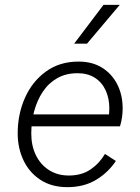

<svg xmlns="http://www.w3.org/2000/svg" viewBox="-20 -763 576 792"><path d="M258 9Q193 9 147 -21Q101 -51 77 -101.5Q53 -152 53 -213Q53 -292 83 -359.5Q113 -427 169.5 -468Q226 -509 304 -509Q361 -509 401.5 -483.5Q442 -458 464 -414.5Q486 -371 486 -315Q486 -299 483.5 -280.5Q481 -262 475 -242H81L82 -291H450L426 -272Q429 -285 430 -295Q431 -305 431 -316Q431 -357 416 -390Q401 -423 371.5 -442Q342 -461 300 -461Q252 -461 216 -440.5Q180 -420 156.5 -384.5Q133 -349 121 -304.5Q109 -260 109 -212Q109 -162 128 -123Q147 -84 182 -61.5Q217 -39 264 -39Q317 -39 353.5 -64Q390 -89 413 -128L458 -99Q426 -51 376 -21Q326 9 258 9ZM407 -743H474L339 -583H286Z"/></svg>

Font: Kantumruy Pro Light
Style: Italic
Weight: 300
Italic angle: -13°
Version: Version 1.002